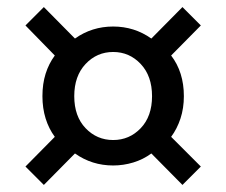

<svg xmlns="http://www.w3.org/2000/svg" viewBox="-20 -601 640 543"><path d="M104 -78 52 -130 135 -214Q118 -237 109 -266Q100 -295 100 -329Q100 -364 109 -392.5Q118 -421 135 -444L52 -529L104 -581L192 -492Q240 -526 300 -526Q360 -526 408 -492L496 -581L548 -529L464 -444Q500 -397 500 -329Q500 -295 490.5 -266Q481 -237 464 -214L548 -130L496 -78L408 -167Q385 -150 357 -141.5Q329 -133 300 -133Q240 -133 192 -167ZM300 -205Q346 -205 378 -238.5Q410 -272 410 -329Q410 -386 378 -420Q346 -454 300 -454Q254 -454 222 -420Q190 -386 190 -329Q190 -272 222 -238.5Q254 -205 300 -205Z"/></svg>

Font: Source Code Pro Medium
Style: Regular
Weight: 500
Monospace: yes
Designer: Paul D. Hunt, Teo Tuominen
Foundry: Adobe Systems Incorporated
Version: Version 2.030;PS 1.000;hotconv 16.6.51;makeotf.lib2.5.65220